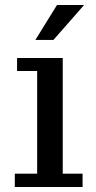

<svg xmlns="http://www.w3.org/2000/svg" viewBox="-20 -745 381 765"><path d="M39 0V-53H128V-462H48V-514H230V-53H309V0ZM121 -586 207 -725H315L193 -586Z"/></svg>

Font: Montagu Slab 24pt
Style: Regular
Weight: 400
Designer: Florian Karsten
Foundry: Florian Karsten
Version: Version 1.000